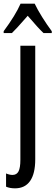

<svg xmlns="http://www.w3.org/2000/svg" viewBox="-46 -786 302 1046"><path d="M-13 231V159Q6 167 22 167Q45 167 55 147.5Q65 128 65 85V-537H146V82Q146 160 118 200Q90 240 36 240Q7 240 -13 231ZM236 -616V-606H191Q164 -631 105 -700L90 -683Q43 -629 19 -606H-26V-616Q39 -704 66 -766H143Q158 -734 184 -692.5Q210 -651 236 -616Z"/></svg>

Font: Noto Sans UI Cond
Style: Regular
Weight: 400
Width: 3
Designer: Monotype Design Team
Foundry: Monotype Imaging Inc.
Version: Version 1.001